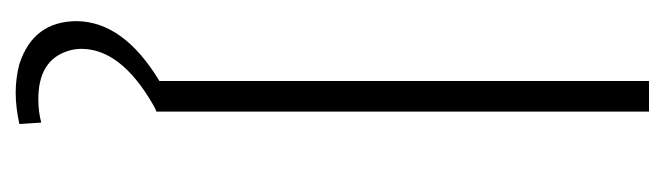

<svg xmlns="http://www.w3.org/2000/svg" viewBox="-336 -364 888 257"><g transform="rotate(90 108.5 -235.0)"><path d="M145.5 183.6 143.6 154.3Q128.9 158.2 112.3 158.2Q60.5 158.2 47.9 119.1Q44.9 110.4 44.9 100.6Q44.9 47.9 119.1 4.9Q124 2 128.9 0V-659.2H87.9V-3.9Q8.8 43.9 7.8 106.4Q7.8 165 65.4 183.6Q84 188.5 103.5 188.5Q123 188.5 145.5 183.6Z"/></g></svg>

Font: Yaldevi Colombo ExtraLight
Style: Regular
Weight: 275
Designer: Sol Matas, Denzil Rajitha, Kosala Senevirathne and Pathum Egodawatta
Foundry: Mooniak
Version: Version 1.020 ; ttfautohint (v1.6)